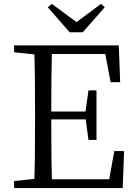

<svg xmlns="http://www.w3.org/2000/svg" viewBox="-20 -961 695 981"><path d="M52 0V-36L156 -47Q159 -142 159 -337V-392Q159 -587 156 -683L52 -694V-729H587L594 -541H545L518 -685H245Q242 -591 242 -391H417L432 -499H473V-246H432L418 -351H242Q242 -142 245 -45H538L564 -189H614L607 0ZM336 -796 224 -924 245 -941 371 -848 496 -941 515 -924 403 -796Z"/></svg>

Font: Cactus Classical Serif
Style: Regular
Weight: 400
Designer: Henry Chan (via Glyphwiki)、田海東、宇文滿月
Foundry: Moonlit Owen
Version: Version 1.000